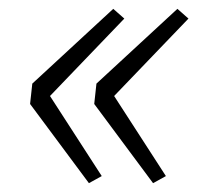

<svg xmlns="http://www.w3.org/2000/svg" viewBox="-20 -493 502 434"><path d="M48 -258 53 -304 236 -473 261 -451 93 -276 210 -95 181 -79ZM193 -258 198 -304 381 -473 406 -451 238 -276 355 -95 326 -79Z"/></svg>

Font: Nebula Sans Light
Style: Regular
Weight: 300
Italic angle: -9°
Designer: Paul D. Hunt for Adobe (as Source Sans)
Foundry: Nebula Entertainment & Broadcasting LLC
Version: Version 1.010